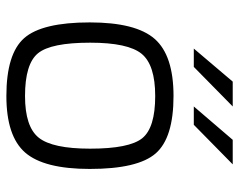

<svg xmlns="http://www.w3.org/2000/svg" viewBox="-92 -632 732 587"><g transform="rotate(90 273.5 -339.0)"><path d="M497 -248Q497 -108 447 -50.5Q397 7 274 7Q145 7 97 -47.5Q49 -102 49 -248Q49 -389 99.5 -446.5Q150 -504 274 -504Q402 -504 449.5 -449.5Q497 -395 497 -248ZM111 -249Q111 -129 143.5 -89.5Q176 -50 274 -50Q368 -50 401.5 -92Q435 -134 435 -249Q435 -369 403 -408.5Q371 -448 274 -448Q179 -448 145 -406.5Q111 -365 111 -249ZM230 -685H306L185 -566H129ZM408 -685H483L362 -566H306Z"/></g></svg>

Font: Blinker Light
Style: Regular
Weight: 300
Designer: Juergen Huber
Foundry: supertype
Version: Version 1.017;hotconv 1.0.117;makeotfexe 2.5.65602